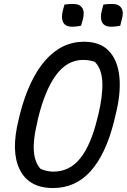

<svg xmlns="http://www.w3.org/2000/svg" viewBox="-20 -931 641 971"><path d="M405 -720Q487 -720 531.5 -672.5Q576 -625 584 -540.5Q592 -456 563 -344L557 -318Q515 -151 438.5 -65.5Q362 20 248 20Q127 20 80.5 -72Q34 -164 74 -325L80 -351Q126 -531 209 -625.5Q292 -720 405 -720ZM168 -310Q126 -142 185 -77Q217 -63 250 -63Q332 -63 386 -130.5Q440 -198 472 -331L477 -350Q500 -446 497.5 -514Q495 -582 460 -618Q433 -628 400 -628Q320 -628 263.5 -551.5Q207 -475 172 -330ZM306 -908Q327 -911 350 -911Q384 -911 396.5 -890Q409 -869 399 -833L390 -801Q380 -799 369 -797.5Q358 -796 345 -796Q311 -796 299.5 -818Q288 -840 298 -878ZM503 -908Q524 -911 548 -911Q581 -911 594 -890Q607 -869 596 -833L588 -801Q578 -799 567 -797.5Q556 -796 542 -796Q508 -796 496.5 -818Q485 -840 495 -878Z"/></svg>

Font: Recursive Mn Csl St
Style: Italic
Weight: 400
Italic angle: -15°
Monospace: yes
Version: Version 1.079;hotconv 1.0.112;makeotfexe 2.5.65598; ttfautoh